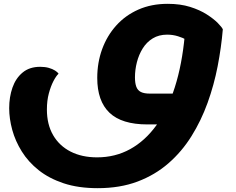

<svg xmlns="http://www.w3.org/2000/svg" viewBox="-20 -625 1233 1003"><path d="M490 358Q389 358 312.5 332.5Q236 307 182 264Q128 221 94 166.5Q60 112 44 53.5Q28 -5 28 -60Q28 -118 45 -167Q62 -216 98 -246Q134 -276 190 -276Q215 -276 234.5 -270.5Q254 -265 267.5 -256.5Q281 -248 286 -240Q273 -228 259 -201Q245 -174 235 -136.5Q225 -99 225 -53Q225 25 257.5 81Q290 137 349 167Q408 197 487 197Q582 197 660 154Q738 111 797 29.5Q856 -52 893.5 -170Q931 -288 945 -438L952 -418Q937 -427 910 -435.5Q883 -444 853 -444Q810 -444 778 -424.5Q746 -405 725.5 -372Q705 -339 695 -299.5Q685 -260 685 -221Q685 -191 692 -172Q699 -153 716 -144.5Q733 -136 763 -136H917V25H750Q616 25 552 -36Q488 -97 488 -218Q488 -298 513.5 -368Q539 -438 587 -491.5Q635 -545 703 -575Q771 -605 856 -605Q922 -605 973 -589Q1024 -573 1060.5 -549.5Q1097 -526 1118 -504.5Q1139 -483 1144 -472Q1136 -377 1117 -279Q1098 -181 1064.5 -88Q1031 5 980.5 86Q930 167 860 228Q790 289 698.5 323.5Q607 358 490 358Z"/></svg>

Font: Lemonada
Style: Regular
Weight: 400
Designer: Mohamed Gaber (Arabic), Eduardo Tunni (Latin)
Foundry: Kief Type Foundry
Version: Version 4.005